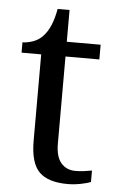

<svg xmlns="http://www.w3.org/2000/svg" viewBox="-50 -695 452 740"><g transform="rotate(5 176.0 -324.5)"><path d="M240 10Q164 10 129.5 -24.5Q95 -59 95 -145V-479H19V-519Q37 -519 59 -526.5Q81 -534 97 -551Q114 -569 125 -595Q136 -621 143 -659H189V-536H320V-479H189V-142Q189 -91 210 -67Q231 -43 265 -43Q283 -43 298 -45Q313 -47 329 -50V-6Q316 0 290 5Q264 10 240 10Z"/></g></svg>

Font: Noto Serif Old Uyghur
Style: Regular
Weight: 400
Designer: Lewis McGuffie
Foundry: Google LLC
Version: Version 1.003; ttfautohint (v1.8.4.7-5d5b)